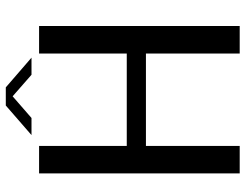

<svg xmlns="http://www.w3.org/2000/svg" viewBox="-110 -716 827 646"><g transform="rotate(-90 303.0 -393.5)"><path d="M42 0H134.5V-315.5H445.5V0H538V-675H445.5V-380H134.5V-675H42ZM171 -700.5H228.5L301.5 -764L374 -700.5H431.5L331.5 -787H270.5Z"/></g></svg>

Font: Anybody
Style: Regular
Weight: 400
Designer: Tyler Finck
Foundry: Etcetera Type Company
Version: Version 1.110